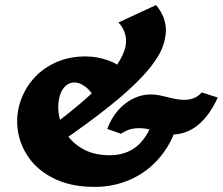

<svg xmlns="http://www.w3.org/2000/svg" viewBox="-20 -725 873 752"><path d="M351 7Q265 7 203 -20.5Q141 -48 104 -93Q67 -138 54 -192.5Q41 -247 53 -303Q66 -359 101 -404.5Q136 -450 191 -477Q246 -504 315 -504Q359 -504 402.5 -489Q446 -474 475 -441L352 -341Q331 -375 310 -388.5Q289 -402 273 -402Q256 -402 244 -394Q232 -386 224 -372.5Q216 -359 212 -341Q204 -307 212 -268Q220 -229 244.5 -194.5Q269 -160 310.5 -138.5Q352 -117 410 -117Q455 -117 491 -135.5Q527 -154 553.5 -196Q580 -238 595 -309L688 -303Q673 -201 624 -132Q575 -63 504 -28Q433 7 351 7ZM178 -141 138 -198Q214 -253 273 -301.5Q332 -350 373.5 -393Q415 -436 439.5 -473Q464 -510 471 -540Q476 -564 472 -583Q468 -602 460 -615.5Q452 -629 444 -637L591 -705Q605 -689 615 -669Q625 -649 628.5 -625Q632 -601 626 -573Q618 -531 587.5 -486.5Q557 -442 503 -390.5Q449 -339 368.5 -277.5Q288 -216 178 -141ZM454 -201 400 -220Q416 -263 442.5 -293Q469 -323 502 -339Q535 -355 568 -355Q592 -355 614.5 -349.5Q637 -344 659.5 -339Q682 -334 703 -334Q722 -334 739 -340.5Q756 -347 770 -363L833 -343Q800 -271 754.5 -234.5Q709 -198 652 -198Q628 -198 608 -204.5Q588 -211 568.5 -217Q549 -223 525 -223Q502 -223 485 -217Q468 -211 454 -201Z"/></svg>

Font: Ysabeau Office Black
Style: Italic
Weight: 900
Italic angle: -12°
Designer: Christian Thalmann (Catharsis Fonts)
Version: Version 2.001;gftools[0.9.30]; featfreeze: tnum,lnum,ss02